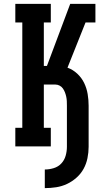

<svg xmlns="http://www.w3.org/2000/svg" viewBox="-20 -755 540 990"><path d="M211 215V119Q234 119 257 112Q280 105 296 88Q312 71 318.5 48Q325 25 325 2V-210Q325 -222 324.5 -233.5Q324 -245 321.5 -256.5Q319 -268 315 -278.5Q311 -289 304.5 -298.5Q298 -308 287.5 -313.5Q277 -319 266 -319H206V-96H242V0H59V-96H95V-639H59V-735H242V-639H206V-415H222L342 -735H472V-639H421L328 -406Q356 -396 378.5 -375Q401 -354 414 -327Q427 -300 432 -270Q437 -240 437 -210V2Q437 31 431 60.5Q425 90 411 115.5Q397 141 374.5 161Q352 181 325.5 193.5Q299 206 269.5 210.5Q240 215 211 215Z"/></svg>

Font: Iosevka Gothic
Style: Bold
Weight: 700
Monospace: yes
Designer: Belleve Invis
Foundry: Belleve Invis
Version: Version 15.5.1; ttfautohint (v1.8.4)